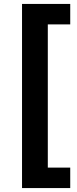

<svg xmlns="http://www.w3.org/2000/svg" viewBox="-20 -762 393 976"><path d="M92 194V-742H337V-638H223V90H337V194Z"/></svg>

Font: Belfius21
Style: Bold
Weight: 700
Designer: Montserrat's base design by Julieta Ulanovsky, modified by Coast SPRL for Belfius Bank NV.
Foundry: Montserrat's base design by Julieta Ulanovsky, modified by Coast SPRL for Belfius Bank NV.
Version: Version 2.000;FEAKit 1.0